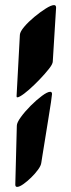

<svg xmlns="http://www.w3.org/2000/svg" viewBox="-20 -727 280 753"><path d="M200 -697 187 -486Q187 -476 172 -457Q157 -438 136 -416Q115 -394 94 -375.5Q73 -357 58.5 -349Q44 -341 45 -350L58 -591Q59 -603 75 -622Q91 -641 114.5 -660.5Q138 -680 159.5 -693.5Q181 -707 192 -707Q200 -707 200 -697ZM184 -358Q184 -354 180 -326.5Q176 -299 169.5 -260Q163 -221 157 -182.5Q151 -144 146.5 -117.5Q142 -91 142 -89Q141 -78 129.5 -62Q118 -46 102 -30.5Q86 -15 71 -4.5Q56 6 47 6Q40 6 40 -3L46 -234Q46 -246 62 -268Q78 -290 100.5 -312.5Q123 -335 144.5 -351Q166 -367 177 -367Q184 -367 184 -358Z"/></svg>

Font: Ga Maamli
Style: Regular
Weight: 400
Designer: Afotey Clement Nii Odai, Ama Asantewa Diaka, David Abbey-Thompson
Foundry: Sorkin Type Co.
Version: Version 1.000; ttfautohint (v1.8.4.7-5d5b)